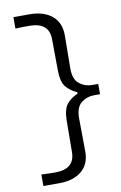

<svg xmlns="http://www.w3.org/2000/svg" viewBox="-99 -852 645 1027"><g transform="rotate(-10 223.0 -338.5)"><path d="M50.8 120.1V57.6Q75.7 59.1 95.7 59.3Q115.7 59.6 129.9 59.6Q231.9 58.1 232.9 -31.2L234.4 -204.1Q235.4 -264.6 257.1 -291.5Q278.8 -318.4 316.4 -334.5V-342.8Q278.8 -359.4 257.1 -386Q235.4 -412.6 234.4 -473.6L232.9 -645.5Q232.4 -734.9 129.9 -736.8Q116.2 -736.8 96.4 -736.8Q76.7 -736.8 49.8 -735.4V-797.4H137.2Q213.9 -797.4 258.8 -760.3Q303.7 -723.1 303.7 -654.3Q303.7 -608.9 302.7 -563.5Q301.8 -518.1 301.8 -472.7Q301.8 -415 332.3 -390.9Q362.8 -366.7 401.4 -366.7H434.6V-311H401.4Q362.8 -311 332.3 -286.9Q301.8 -262.7 301.8 -204.6Q301.8 -159.2 302.7 -113.8Q303.7 -68.4 303.7 -22.9Q303.7 45.9 258.8 83Q213.9 120.1 137.2 120.1Z"/></g></svg>

Font: Pinar-DS1-FD Regular
Style: Regular
Weight: 400
Designer: Amin Abedi
Version: Version 3.000